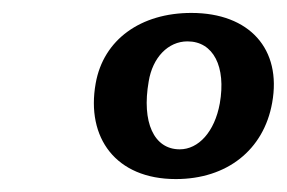

<svg xmlns="http://www.w3.org/2000/svg" viewBox="-20 -720 444 297"><path d="M276 -700C198 -700 140 -659 128 -591C113 -507 159 -443 252 -443C331 -443 388 -488 401 -561C416 -644 366 -700 276 -700ZM270 -656C310 -656 330 -617 320 -560C312 -516 287 -489 258 -489C218 -489 199 -531 210 -594C216 -631 240 -656 270 -656Z"/></svg>

Font: Vollkorn Semibold
Style: Italic
Weight: 600
Italic angle: -11°
Designer: Friedrich Althausen
Foundry: Friedrich Althausen
Version: Version 4.015;PS 004.015;hotconv 1.0.88;makeotf.lib2.5.64775